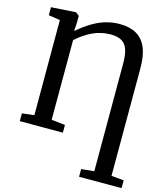

<svg xmlns="http://www.w3.org/2000/svg" viewBox="-140 -860 1047 1208"><g transform="rotate(15 383.5 -256.0)"><path d="M490 241.5V191.5L573.5 183V-520Q573.5 -577.5 561 -611.5Q548.5 -645.5 521.5 -660.2Q494.5 -675 451.5 -675Q389 -675 334.2 -649.2Q279.5 -623.5 231 -579L230.5 -60L319.5 -50.5V0H39V-50.5L118 -60V-679.5L43 -691V-743L198 -753H204.5L226 -735.5V-693.5L222.5 -636Q267 -674.5 310 -700.5Q353 -726.5 397.2 -739.8Q441.5 -753 488.5 -753Q554.5 -753 598.2 -728.2Q642 -703.5 664 -651.5Q686 -599.5 686 -517L685.5 183L767 191L766.5 241.5Z"/></g></svg>

Font: Merriweather 20pt Medium
Style: Regular
Weight: 500
Version: Version 2.100